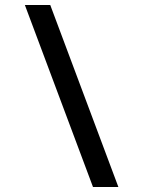

<svg xmlns="http://www.w3.org/2000/svg" viewBox="-20 -739 570 764"><path d="M451 5H350L79 -719H180Z"/></svg>

Font: Noto Sans Mono Condensed SemiBold
Style: Regular
Weight: 600
Width: 3
Designer: Monotype Design Team
Foundry: Monotype Imaging Inc.
Version: Version 2.014